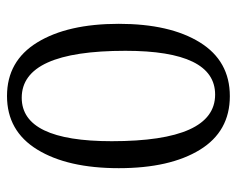

<svg xmlns="http://www.w3.org/2000/svg" viewBox="-84 -629 676 548"><g transform="rotate(-90 254.0 -355.0)"><path d="M125 -374Q125 -79 258 -79Q383 -79 383 -335Q383 -631 249 -631Q125 -631 125 -374ZM407 -586.5Q460 -500 460 -354Q460 -208 407 -122.5Q354 -37 253.5 -37Q153 -37 100.5 -122.5Q48 -208 48 -354Q48 -500 101 -586.5Q154 -673 254 -673Q354 -673 407 -586.5Z"/></g></svg>

Font: Halant
Style: Regular
Weight: 400
Designer: Hitesh Malaviya (Devanagari), Satya Rajpurohit (Latin)
Foundry: Indian Type Foundry
Version: Version 1.100;PS 1.0;hotconv 1.0.78;makeotf.lib2.5.61930; tt